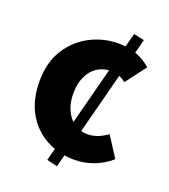

<svg xmlns="http://www.w3.org/2000/svg" viewBox="-119 -654 706 802"><g transform="rotate(20 234.0 -252.5)"><path d="M226 62 179 51 340 -567 387 -557ZM284 12Q214 12 157.5 -19Q101 -50 68.5 -108Q36 -166 36 -248Q36 -330 72 -388Q108 -446 167 -477Q226 -508 294 -508Q340 -508 376.5 -493.5Q413 -479 439 -455L370 -364Q357 -375 340.5 -382Q324 -389 303 -389Q268 -389 242 -372Q216 -355 201 -323Q186 -291 186 -248Q186 -205 201 -173Q216 -141 241.5 -124Q267 -107 299 -107Q324 -107 346 -116Q368 -125 387 -139L445 -49Q414 -21 372 -4.5Q330 12 284 12Z"/></g></svg>

Font: Source Sans 3
Style: Bold
Weight: 700
Designer: Paul D. Hunt
Foundry: Adobe
Version: Version 3.052;hotconv 1.1.0;makeotfexe 2.6.0